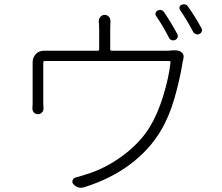

<svg xmlns="http://www.w3.org/2000/svg" viewBox="-20 -850 1040 899"><path d="M809.6 -691.4Q814.5 -683.6 811.5 -675.3Q808.6 -667 800.3 -663.1Q792 -659.2 783.7 -662.1Q775.4 -665 771.5 -672.9Q744.1 -726.6 710.9 -775.4Q706.1 -781.2 708.5 -789.1Q710.9 -796.9 717.8 -800.8Q724.6 -803.7 729.5 -803.7Q741.2 -803.7 749 -792Q783.2 -741.2 809.6 -691.4ZM496.1 -619.1Q496.1 -612.3 502.9 -612.3H750Q773.4 -612.3 788.1 -614.3Q793.9 -614.3 799.8 -614.3Q815.4 -614.3 827.1 -607.4Q839.8 -599.6 839.8 -585Q839.8 -580.1 838.9 -575.2Q835 -561.5 833 -546.9Q821.3 -474.6 796.4 -388.2Q771.5 -301.8 732.4 -237.3Q679.7 -148.4 589.4 -80.6Q499 -12.7 375 26.4Q366.2 29.3 358.4 29.3Q337.9 29.3 323.2 11.7Q316.4 3.9 319.8 -5.9Q323.2 -15.6 333 -18.6Q355.5 -24.4 381.8 -33.2Q468.8 -58.6 550.8 -118.2Q632.8 -177.7 679.7 -252.9Q717.8 -314.5 744.1 -400.4Q770.5 -486.3 778.3 -556.6Q779.3 -564.5 771.5 -564.5H190.4Q182.6 -564.5 182.6 -556.6V-366.2Q182.6 -355.5 183.6 -343.8Q184.6 -332 176.8 -323.7Q168.9 -315.4 157.2 -315.4Q146.5 -315.4 138.7 -323.2Q131.8 -331.1 131.8 -341.8L132.8 -367.2V-544.9V-558.6Q132.8 -581.1 148.4 -597.7Q163.1 -612.3 184.6 -612.3Q185.5 -612.3 186.5 -612.3Q202.1 -612.3 217.8 -612.3H436.5Q444.3 -612.3 444.3 -619.1V-714.8Q444.3 -731.4 442.4 -750Q442.4 -761.7 450.2 -771Q458 -780.3 470.2 -780.3Q482.4 -780.3 490.2 -771Q498 -761.7 497.1 -750Q496.1 -732.4 496.1 -714.8ZM823.2 -802.7Q820.3 -806.6 820.3 -812.5Q820.3 -814.5 820.3 -816.4Q822.3 -824.2 829.1 -827.1Q835.9 -830.1 841.8 -830.1Q852.5 -830.1 860.4 -819.3Q895.5 -769.5 922.9 -718.8Q925.8 -713.9 925.8 -709Q925.8 -706.1 924.8 -703.1Q921.9 -694.3 914.1 -691.4Q909.2 -688.5 904.3 -688.5Q901.4 -688.5 897.5 -690.4Q889.6 -692.4 884.8 -700.2Q851.6 -762.7 823.2 -802.7Z"/></svg>

Font: Gen Jyuu Gothic Light
Style: Regular
Weight: 200
Designer: [Source Han Sans]
Ryoko NISHIZUKA  (kana & ideographs); Paul D. Hunt (Latin, Greek & Cyrillic); Wenlong ZHANG  (bopomofo
Version: Version 1.002.20150607